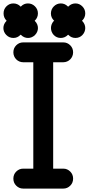

<svg xmlns="http://www.w3.org/2000/svg" viewBox="-54 -1041 517 1119"><path d="M81.1 -58.1C64.9 -58.1 51.8 -52.2 40.5 -41C29.3 -29.8 23.9 -16.1 23.9 0C23.9 16.1 29.3 29.8 40.5 41C51.8 52.2 64.9 58.1 81.1 58.1H314.9C331.1 58.1 344.2 52.2 355.5 41C366.7 29.8 372.1 16.1 372.1 0C372.1 -16.1 366.7 -29.8 355.5 -41C344.2 -52.2 331.1 -58.1 314.9 -58.1H255.9V-678.2H314.9C346.7 -678.2 372.1 -704.1 372.1 -735.8C372.1 -752 366.7 -765.6 355.5 -776.9C344.2 -788.1 331.1 -793.9 314.9 -793.9H81.1C64.9 -793.9 51.8 -788.1 40.5 -776.9C29.3 -765.6 23.9 -752 23.9 -735.8C23.9 -704.1 49.3 -678.2 81.1 -678.2H140.1V-58.1ZM-17.1 -918C-40 -895 -40 -859.9 -17.1 -836.9C-5.9 -825.7 7.8 -819.8 23.9 -819.8C40 -819.8 53.2 -825.7 64 -836.9L66.9 -838.9L68.8 -836.9C91.8 -814 127 -814 149.9 -836.9C172.9 -859.9 172.9 -895 149.9 -918L147.9 -920.9L149.9 -921.9C161.1 -933.1 167 -946.8 167 -962.9C167 -979 161.1 -992.7 149.9 -1003.9C138.7 -1015.1 125 -1021 108.9 -1021C92.8 -1021 79.6 -1015.1 68.8 -1003.9L66.9 -1002L64.9 -1003.9C53.7 -1015.1 40 -1021 23.9 -1021C7.8 -1021 -5.4 -1015.1 -16.6 -1003.9C-27.8 -992.7 -33.2 -979 -33.2 -962.9C-33.2 -946.8 -27.8 -933.1 -17.1 -921.9L-15.1 -920.9ZM258.8 -918C237.8 -895 237.8 -859.9 259.3 -836.9C270.5 -825.7 283.7 -819.8 299.8 -819.8C315.9 -819.8 329.6 -825.7 340.8 -836.9L342.8 -838.9L345.2 -836.9C356.4 -825.7 369.6 -819.8 385.7 -819.8C401.9 -819.8 415.5 -825.7 426.3 -836.9C448.2 -859.9 448.7 -895 425.8 -918L423.8 -920.9L425.8 -921.9C437 -933.1 442.9 -946.8 442.9 -962.9C442.9 -979 437 -992.7 425.8 -1003.9C414.6 -1015.1 401.4 -1021 385.7 -1021C370.1 -1021 356.4 -1015.1 345.2 -1003.9L342.8 -1002L340.8 -1003.9C329.6 -1015.1 316.4 -1021 300.3 -1021C284.7 -1021 271 -1015.1 259.8 -1003.9C248.5 -992.7 243.2 -979 242.7 -962.9C242.7 -946.8 248.5 -933.1 259.8 -921.9L262.2 -920.9Z"/></svg>

Font: Nemoy
Style: Bold
Weight: 700
Designer: BSozoo
Foundry: BSozoo
Version: Version 001.000